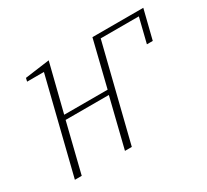

<svg xmlns="http://www.w3.org/2000/svg" viewBox="-110 -683 915 850"><g transform="rotate(-30 348.0 -258.0)"><path d="M309 0 371 -250H150L88 0H53L173 -482H87L91 -499L217 -516L156 -273H378L436 -508H696L659 -360H629L660 -485H465L344 0Z"/></g></svg>

Font: IBM Plex Serif ExtLt
Style: Italic
Weight: 200
Italic angle: -14°
Designer: Mike Abbink, Paul van der Laan, Pieter van Rosmalen
Foundry: Bold Monday
Version: Version 3.001